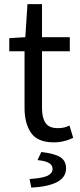

<svg xmlns="http://www.w3.org/2000/svg" viewBox="-20 -662 378 909"><path d="M235.2 12Q157.5 12 126.9 -33.2Q96.2 -78.5 96.2 -150.5V-419.3H23.9V-481.4L99.9 -486L110 -642.3H178.9V-486H310.5V-419.3H178.9V-149Q178.9 -104.8 195.5 -80Q212.2 -55.3 253.7 -55.3Q267.1 -55.3 280.9 -57.8Q294.7 -60.4 309 -67.6L326.5 -9.4Q307.5 0 283.8 6Q260.1 12 235.2 12ZM128.2 226.3 120 185.6Q182.7 181.3 205.8 169.7Q228.8 158 228.8 138.2Q228.8 118.6 210.6 108.9Q192.4 99.1 157.5 96.1L175.6 57.6Q241.3 65.5 267 83Q292.7 100.5 292.7 134.7Q292.7 178 250.2 200Q207.6 222 128.2 226.3Z"/></svg>

Font: Source Sans 3 Variable
Style: Regular
Weight: 200
Designer: Paul D. Hunt
Foundry: Adobe Systems Incorporated
Version: Version 3.026